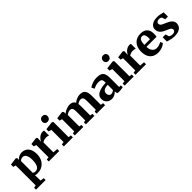

<svg xmlns="http://www.w3.org/2000/svg" viewBox="315 -2419 4265 4265"><g transform="rotate(-45 2448.0 -286.0)"><path d="M34.5 242V182.5L96.5 170V-455L34.5 -473V-546L207 -568H209.5L235.5 -547.5V-493Q249 -510.5 272.2 -528.2Q295.5 -546 326.2 -557.5Q357 -569 393 -569Q452.5 -569 501.8 -541.2Q551 -513.5 580.5 -453.5Q610 -393.5 610 -296Q610 -235 591 -179.5Q572 -124 534.5 -81Q497 -38 441.8 -13.5Q386.5 11 314 11Q295.5 11 275.8 7.8Q256 4.5 245 0.5L248 81.5V170L336.5 182.5V242ZM316.5 -52Q352.5 -52 382.2 -74Q412 -96 429.5 -145.8Q447 -195.5 447 -279Q447 -333 439 -371.5Q431 -410 416 -434.2Q401 -458.5 381 -470Q361 -481.5 337 -481.5Q317 -481.5 299.5 -475.8Q282 -470 268.8 -461Q255.5 -452 248 -442.5V-75Q255 -66.5 273.5 -59.2Q292 -52 316.5 -52Z M677 0V-62L740 -71V-454.5L678.5 -473V-546.5L840 -568H843L870.5 -547.5V-524.5L867 -437H870.5Q875 -451.5 889.5 -472.8Q904 -494 927.5 -515.2Q951 -536.5 982 -550.8Q1013 -565 1049.5 -565Q1063.5 -565 1073.5 -563Q1083.5 -561 1089.5 -558.5V-402.5Q1078.5 -410.5 1060.2 -415.2Q1042 -420 1011 -420Q982 -420 959.2 -414Q936.5 -408 920.2 -399.8Q904 -391.5 894 -384.5V-71.5L1006 -62V0Z M1150 0V-62.5L1215.5 -72V-454.5L1146.5 -474V-544.5L1339.5 -568H1341.5L1371 -547.5V-71.5L1434.5 -62.5V0ZM1280 -642.5Q1240 -642.5 1219 -667.5Q1198 -692.5 1198 -722.5Q1198 -760.5 1221 -787.5Q1244 -814.5 1289 -814.5H1290Q1330 -814.5 1351.2 -790.5Q1372.5 -766.5 1372.5 -736.5Q1372.5 -698.5 1349.5 -670.5Q1326.5 -642.5 1281 -642.5Z M1496.5 0V-62.5L1550.5 -72V-454.5L1489 -473V-546.5L1664 -568L1672 -566L1692.5 -532.5L1692 -485.5Q1714.5 -508 1750.8 -526.2Q1787 -544.5 1825.5 -555.8Q1864 -567 1892.5 -567Q1947 -567 1980.2 -548.5Q2013.5 -530 2030 -491.5Q2051.5 -512 2082.2 -529Q2113 -546 2149 -556.5Q2185 -567 2221 -567Q2265.5 -567 2297 -554.2Q2328.5 -541.5 2348 -515Q2367.5 -488.5 2376.5 -447Q2385.5 -405.5 2385.5 -347V-72L2447 -62.5V0H2181V-62.5L2228.5 -72V-343Q2228.5 -391.5 2221.8 -420.8Q2215 -450 2197.2 -463.2Q2179.5 -476.5 2147 -476.5Q2128.5 -476.5 2109.5 -470.2Q2090.5 -464 2074 -454.5Q2057.5 -445 2045 -435.5Q2048 -423 2049.5 -408.8Q2051 -394.5 2051.5 -379Q2052 -363.5 2052 -346.5V-72L2111 -62.5V0H1844V-62.5L1895.5 -72V-346Q1895.5 -393.5 1889 -422Q1882.5 -450.5 1865.8 -463.5Q1849 -476.5 1816.5 -476.5Q1785 -476.5 1755.5 -461.8Q1726 -447 1707 -431V-72L1763 -62.5V0Z M2651.5 11Q2606 11 2567.8 -8.5Q2529.5 -28 2506.2 -65.8Q2483 -103.5 2483 -158Q2483 -204 2508 -238.5Q2533 -273 2577.2 -295.5Q2621.5 -318 2680.5 -329.5Q2739.5 -341 2808 -341.5V-364.5Q2808 -400.5 2800.5 -422.8Q2793 -445 2771 -455.8Q2749 -466.5 2707.5 -466.5Q2650 -466.5 2607 -450.5Q2564 -434.5 2540 -423.5L2507 -491.5Q2519.5 -502 2554 -520.2Q2588.5 -538.5 2638.5 -553.2Q2688.5 -568 2747.5 -568Q2825.5 -568 2870.2 -545.5Q2915 -523 2934 -478Q2953 -433 2953 -364V-64.5L3005.5 -64V-5Q2994 -2.5 2971.5 1Q2949 4.5 2923.5 7.2Q2898 10 2877 10Q2840.5 10 2828.5 -0.5Q2816.5 -11 2816.5 -42.5V-67Q2804 -51.5 2780.8 -33.2Q2757.5 -15 2725 -2Q2692.5 11 2651.5 11ZM2723.5 -76.5Q2743.5 -76.5 2767.2 -88Q2791 -99.5 2808 -115.5V-277.5Q2750 -277.5 2714 -263Q2678 -248.5 2661.5 -225Q2645 -201.5 2645 -173.5Q2645 -142 2655 -120.5Q2665 -99 2682.5 -87.8Q2700 -76.5 2723.5 -76.5Z M3062 0V-62.5L3127.5 -72V-454.5L3058.5 -474V-544.5L3251.5 -568H3253.5L3283 -547.5V-71.5L3346.5 -62.5V0ZM3192 -642.5Q3152 -642.5 3131 -667.5Q3110 -692.5 3110 -722.5Q3110 -760.5 3133 -787.5Q3156 -814.5 3201 -814.5H3202Q3242 -814.5 3263.2 -790.5Q3284.5 -766.5 3284.5 -736.5Q3284.5 -698.5 3261.5 -670.5Q3238.5 -642.5 3193 -642.5Z M3403 0V-62L3466 -71V-454.5L3404.5 -473V-546.5L3566 -568H3569L3596.5 -547.5V-524.5L3593 -437H3596.5Q3601 -451.5 3615.5 -472.8Q3630 -494 3653.5 -515.2Q3677 -536.5 3708 -550.8Q3739 -565 3775.5 -565Q3789.5 -565 3799.5 -563Q3809.5 -561 3815.5 -558.5V-402.5Q3804.5 -410.5 3786.2 -415.2Q3768 -420 3737 -420Q3708 -420 3685.2 -414Q3662.5 -408 3646.2 -399.8Q3630 -391.5 3620 -384.5V-71.5L3732 -62V0Z M4117 11Q4023.5 11 3965 -26Q3906.5 -63 3879.2 -128Q3852 -193 3852 -277.5Q3852 -346.5 3871.5 -400.5Q3891 -454.5 3926.8 -492.2Q3962.5 -530 4012.5 -549.5Q4062.5 -569 4124 -569Q4227.5 -569 4281.8 -515.8Q4336 -462.5 4338 -367Q4338 -334 4336 -309.2Q4334 -284.5 4330 -266H4012Q4014 -222.5 4024.8 -188.8Q4035.5 -155 4054 -131.5Q4072.5 -108 4099 -96Q4125.5 -84 4160 -84Q4200.5 -84 4241 -97.8Q4281.5 -111.5 4304 -126.5L4330.5 -69Q4315 -52.5 4282.2 -33.8Q4249.5 -15 4206.5 -2Q4163.5 11 4117 11ZM4011 -329.5 4186.5 -330Q4187.5 -340 4188 -350.8Q4188.5 -361.5 4188.5 -372Q4188.5 -431.5 4171 -467Q4153.5 -502.5 4108.5 -502.5Q4088 -502.5 4071 -494.8Q4054 -487 4040.8 -468.2Q4027.5 -449.5 4020 -415.8Q4012.5 -382 4011 -329.5Z M4629.5 11Q4579.5 11 4538 3Q4496.5 -5 4466 -14.8Q4435.5 -24.5 4417.5 -29V-161.5H4507L4531 -83Q4536 -75.5 4550 -68.2Q4564 -61 4582.5 -56.2Q4601 -51.5 4620 -51.5Q4650 -51.5 4669.5 -60.2Q4689 -69 4698.5 -84Q4708 -99 4708 -117.5Q4708 -144.5 4687.2 -162Q4666.5 -179.5 4631.5 -195.2Q4596.5 -211 4551.5 -230.5Q4509.5 -249.5 4479.5 -274Q4449.5 -298.5 4433.8 -331.5Q4418 -364.5 4418 -409Q4418 -454.5 4444.8 -490.2Q4471.5 -526 4521 -546.8Q4570.5 -567.5 4639 -567.5Q4689.5 -567.5 4725 -560.8Q4760.5 -554 4784.8 -547Q4809 -540 4825.5 -538L4825 -404H4741L4716.5 -479.5Q4712.5 -486.5 4702.2 -492.2Q4692 -498 4677.5 -502Q4663 -506 4645.5 -506Q4619.5 -506 4600.2 -498.2Q4581 -490.5 4570.8 -476.2Q4560.5 -462 4560.5 -443Q4560.5 -414.5 4578.2 -396.2Q4596 -378 4625.2 -364.8Q4654.5 -351.5 4687 -337.5Q4718.5 -324 4749.2 -308.2Q4780 -292.5 4804.8 -272Q4829.5 -251.5 4844.2 -223.2Q4859 -195 4859 -156.5Q4859 -110.5 4834.5 -72.5Q4810 -34.5 4759.2 -11.8Q4708.5 11 4629.5 11Z"/></g></svg>

Font: Merriweather 20pt ExtraBold
Style: Regular
Weight: 800
Version: Version 2.100